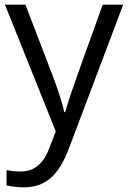

<svg xmlns="http://www.w3.org/2000/svg" viewBox="-20 -555 544 815"><path d="M1 -535.2H87.9L205.1 -230Q243.7 -125.5 252.9 -79.1H256.8Q263.2 -104 283.4 -164.3Q303.7 -224.6 416 -535.2H502.9L272.9 74.2Q238.8 164.6 193.1 202.4Q147.5 240.2 81.1 240.2Q43.9 240.2 7.8 231.9V167Q34.7 172.9 67.9 172.9Q151.4 172.9 187 79.1L216.8 2.9Z"/></svg>

Font: f01333215
Style: Regular
Weight: 400
Foundry: Ascender Corporation
Version: Version 1.10